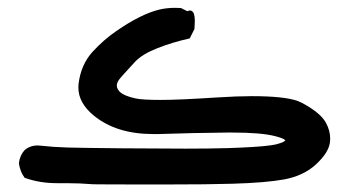

<svg xmlns="http://www.w3.org/2000/svg" viewBox="-20 -310 880 500"><path d="M467.8 -280.8Q471.2 -282.7 474.9 -282.7Q478.5 -282.7 481.2 -280Q483.9 -277.3 484.9 -274.4Q487.3 -267.1 487.3 -257.1Q487.3 -247.1 486.3 -234.4L474.1 -210Q428.2 -199.7 390.1 -184.6Q350.1 -168.9 331.8 -149.2Q313.5 -129.4 302.7 -117.4Q292 -105.5 290 -102.5Q284.2 -94.2 284.2 -86.9Q284.2 -82 287.1 -77.1L291 -71.8Q302.7 -60.1 333 -53.7Q350.1 -49.8 398.7 -49.8Q447.3 -49.8 544.4 -56.2Q598.1 -59.6 635.7 -59.6Q718.8 -59.6 754.4 -47.4Q761.7 -44.4 767.6 -41.5Q815.4 -15.6 829.1 10.3Q839.8 30.3 839.8 50.3Q839.8 56.6 838.9 63Q834.5 88.9 802.2 118.7Q770 147.9 720.2 157.2Q671.9 166 584.5 168.5Q522.9 170.4 412.6 170.4Q229.5 170.4 223.1 169.9Q188 167 151.9 167H127.9Q84 167 46.4 153.8L43.9 152.8Q37.1 142.6 34.7 136.2Q30.3 125 29.3 114.3Q31.7 95.2 43.5 81.5Q57.6 68.8 78.1 68.8Q81.1 68.8 84.5 69.3H85Q119.6 73.2 156.5 74.2Q193.4 75.2 297.4 76.2Q401.4 77.1 463.1 77.1Q524.9 77.1 573.2 75.7Q650.9 73.2 685.5 68.4Q699.7 66.4 709 63Q720.2 59.6 723.1 55.2Q717.8 49.8 695.8 44.4Q659.7 35.2 585 35.2Q577.6 35.2 569.8 35.2Q482.4 36.1 392.1 39.1Q385.3 39.1 378.9 39.1Q283.7 39.1 225.1 -8.3Q184.1 -41.5 184.1 -82Q184.1 -86.9 184.6 -91.8Q190.9 -142.1 221.2 -175.3Q250.5 -207 282.7 -229Q346.7 -273.4 395.5 -285.2Q415 -289.6 435.5 -289.6Q442.9 -289.6 451.2 -289.1Z"/></svg>

Font: Bakudai
Style: Bold
Weight: 700
Version: Version 1.48